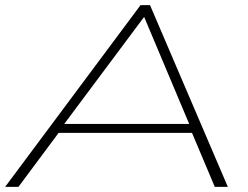

<svg xmlns="http://www.w3.org/2000/svg" viewBox="-51 -730 967 750"><path d="M-31 0 498 -710H535L839 0H788L699 -211H178L21 0ZM200 -246H688L512 -664Z"/></svg>

Font: Georama ExtraExtended ExtraLight
Style: Italic
Weight: 200
Width: 8
Italic angle: -9°
Designer: Jean-Baptiste Levee
Foundry: Production Type
Version: Version 1.000